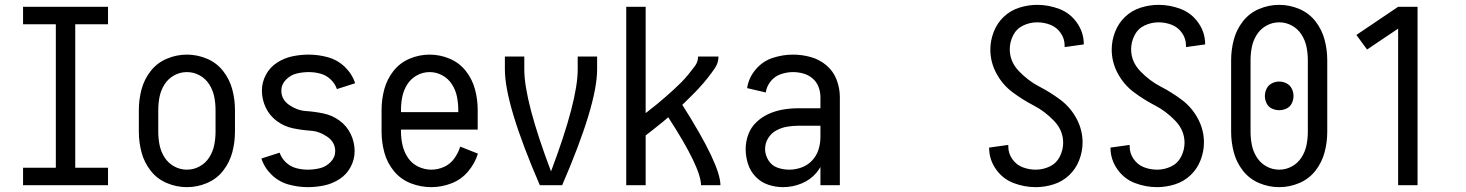

<svg xmlns="http://www.w3.org/2000/svg" viewBox="-20 -763 6040 791"><path d="M75 0V-72H210V-663H75V-735H425V-663H290V-72H425V0Z M750 8Q707 8 667 -9Q627 -26 600.5 -60Q574 -94 563 -135.5Q552 -177 552 -220V-310Q552 -353 563 -394.5Q574 -436 600.5 -470Q627 -504 667 -521Q707 -538 750 -538Q793 -538 833 -521Q873 -504 899.5 -470Q926 -436 937 -394.5Q948 -353 948 -310V-220Q948 -177 937 -135.5Q926 -94 899.5 -60Q873 -26 833 -9Q793 8 750 8ZM750 -64Q778 -64 802.5 -77.5Q827 -91 842 -114.5Q857 -138 862.5 -165Q868 -192 868 -220V-310Q868 -338 862.5 -365Q857 -392 842 -415.5Q827 -439 802.5 -452.5Q778 -466 750 -466Q722 -466 697.5 -452.5Q673 -439 658 -415.5Q643 -392 637.5 -365Q632 -338 632 -310V-220Q632 -192 637.5 -165Q643 -138 658 -114.5Q673 -91 697.5 -77.5Q722 -64 750 -64Z M1248 8Q1208 8 1168.5 -3Q1129 -14 1099 -43Q1069 -72 1057 -110L1132 -134Q1140 -111 1158 -94Q1176 -77 1199.5 -70.5Q1223 -64 1248 -64Q1273 -64 1298 -70Q1323 -76 1342 -95.5Q1361 -115 1361 -140Q1361 -177 1328.5 -199.5Q1296 -222 1259.5 -224.5Q1223 -227 1187 -234.5Q1151 -242 1121 -264Q1091 -286 1075 -319.5Q1059 -353 1059 -390Q1059 -424 1075.5 -455Q1092 -486 1121.5 -505Q1151 -524 1184.5 -531Q1218 -538 1252 -538Q1292 -538 1331.5 -527Q1371 -516 1401 -487Q1431 -458 1443 -420L1368 -396Q1360 -419 1342 -436Q1324 -453 1300.5 -459.5Q1277 -466 1252 -466Q1227 -466 1202 -460Q1177 -454 1158 -434.5Q1139 -415 1139 -390Q1139 -353 1171.5 -330.5Q1204 -308 1240.5 -305.5Q1277 -303 1313 -295.5Q1349 -288 1379 -266Q1409 -244 1425 -210.5Q1441 -177 1441 -140Q1441 -106 1424.5 -75Q1408 -44 1378.5 -25Q1349 -6 1315.5 1Q1282 8 1248 8Z M1757 8Q1713 8 1672 -8Q1631 -24 1603 -58Q1575 -92 1563.5 -134.5Q1552 -177 1552 -220V-310Q1552 -353 1563 -394.5Q1574 -436 1600.5 -470Q1627 -504 1667 -521Q1707 -538 1750 -538Q1793 -538 1833 -521Q1873 -504 1899.5 -470Q1926 -436 1937 -394.5Q1948 -353 1948 -310V-229H1632V-220Q1632 -192 1638.5 -164Q1645 -136 1661 -112.5Q1677 -89 1703 -76.5Q1729 -64 1757 -64Q1784 -64 1809.5 -75.5Q1835 -87 1851.5 -110Q1868 -133 1876 -159L1949 -130Q1936 -89 1908 -56Q1880 -23 1839.5 -7.5Q1799 8 1757 8ZM1632 -301H1868V-310Q1868 -338 1862.5 -365Q1857 -392 1842 -415.5Q1827 -439 1802.5 -452.5Q1778 -466 1750 -466Q1722 -466 1697.5 -452.5Q1673 -439 1658 -415.5Q1643 -392 1637.5 -365Q1632 -338 1632 -310Z M2204 0Q2060 -333 2060 -477V-530H2140V-477Q2140 -348 2250 -57L2252 -62Q2360 -349 2360 -477V-530H2440V-477Q2440 -333 2296 0Z M2560 0V-735H2640V-297L2654 -308Q2671 -321 2688 -335Q2705 -349 2721.5 -363.5Q2738 -378 2754 -392.5Q2770 -407 2785.5 -422.5Q2801 -438 2814.5 -454.5Q2828 -471 2842 -489.5Q2856 -508 2856 -530H2940Q2940 -504 2925 -482Q2910 -460 2894 -440Q2878 -420 2861 -401.5Q2844 -383 2826 -365.5Q2808 -348 2791 -331Q2948 -84 2948 0H2868Q2868 -72 2733 -280Q2722 -271 2712 -262Q2692 -246 2672 -230Q2656 -217 2640 -205V0Z M3206 8Q3175 8 3145 -2Q3115 -12 3093 -35Q3071 -58 3061.5 -88Q3052 -118 3052 -149Q3052 -180 3063 -209.5Q3074 -239 3097 -260.5Q3120 -282 3148.5 -294.5Q3177 -307 3207.5 -312Q3238 -317 3269 -317H3360V-363Q3360 -385 3352 -405.5Q3344 -426 3327.5 -440Q3311 -454 3290 -460Q3269 -466 3247 -466Q3222 -466 3197 -457.5Q3172 -449 3155 -428Q3138 -407 3135 -382L3058 -400Q3064 -442 3093 -476.5Q3122 -511 3163.5 -524.5Q3205 -538 3247 -538Q3284 -538 3320 -528Q3356 -518 3384.5 -494Q3413 -470 3426.5 -435Q3440 -400 3440 -363V0H3360V-75Q3353 -63 3344 -52Q3319 -22 3282 -7Q3245 8 3206 8ZM3360 -198V-245H3269Q3246 -245 3222.5 -241Q3199 -237 3178 -225.5Q3157 -214 3144.5 -193.5Q3132 -173 3132 -149Q3132 -125 3145.5 -103Q3159 -81 3182.5 -72.5Q3206 -64 3231.5 -64Q3257 -64 3282 -73Q3307 -82 3325.5 -101.5Q3344 -121 3352 -146.5Q3360 -172 3360 -198Z M4247 8Q4200 8 4155.5 -9Q4111 -26 4083 -66Q4055 -106 4055 -154V-155L4134 -166Q4134 -162 4134 -159Q4134 -131 4150.5 -107.5Q4167 -84 4193 -74Q4219 -64 4247 -64Q4277 -64 4304.5 -77Q4332 -90 4346 -117.5Q4360 -145 4360 -175Q4360 -226 4322 -265.5Q4284 -305 4238.5 -328.5Q4193 -352 4151.5 -383Q4110 -414 4085 -460.5Q4060 -507 4060 -559Q4060 -596 4074 -632Q4088 -668 4115.5 -694Q4143 -720 4179.5 -731.5Q4216 -743 4253 -743Q4300 -743 4344.5 -726Q4389 -709 4417 -669Q4445 -629 4445 -581V-580L4366 -569Q4366 -573 4366 -576Q4366 -604 4349.5 -627.5Q4333 -651 4307 -661Q4281 -671 4253 -671Q4223 -671 4195.5 -658Q4168 -645 4154 -617.5Q4140 -590 4140 -560Q4140 -509 4178 -469.5Q4216 -430 4261.5 -406.5Q4307 -383 4348.5 -352Q4390 -321 4415 -274.5Q4440 -228 4440 -176Q4440 -139 4426 -103Q4412 -67 4384.5 -41Q4357 -15 4320.5 -3.5Q4284 8 4247 8Z M4747 8Q4700 8 4655.5 -9Q4611 -26 4583 -66Q4555 -106 4555 -154V-155L4634 -166Q4634 -162 4634 -159Q4634 -131 4650.5 -107.5Q4667 -84 4693 -74Q4719 -64 4747 -64Q4777 -64 4804.5 -77Q4832 -90 4846 -117.5Q4860 -145 4860 -175Q4860 -226 4822 -265.5Q4784 -305 4738.5 -328.5Q4693 -352 4651.5 -383Q4610 -414 4585 -460.5Q4560 -507 4560 -559Q4560 -596 4574 -632Q4588 -668 4615.5 -694Q4643 -720 4679.5 -731.5Q4716 -743 4753 -743Q4800 -743 4844.5 -726Q4889 -709 4917 -669Q4945 -629 4945 -581V-580L4866 -569Q4866 -573 4866 -576Q4866 -604 4849.5 -627.5Q4833 -651 4807 -661Q4781 -671 4753 -671Q4723 -671 4695.5 -658Q4668 -645 4654 -617.5Q4640 -590 4640 -560Q4640 -509 4678 -469.5Q4716 -430 4761.5 -406.5Q4807 -383 4848.5 -352Q4890 -321 4915 -274.5Q4940 -228 4940 -176Q4940 -139 4926 -103Q4912 -67 4884.5 -41Q4857 -15 4820.5 -3.5Q4784 8 4747 8Z M5250 8Q5207 8 5167 -9Q5127 -26 5100.5 -60Q5074 -94 5063 -135.5Q5052 -177 5052 -220V-515Q5052 -558 5063 -599.5Q5074 -641 5100.5 -675Q5127 -709 5167 -726Q5207 -743 5250 -743Q5293 -743 5333 -726Q5373 -709 5399.5 -675Q5426 -641 5437 -599.5Q5448 -558 5448 -515V-220Q5448 -177 5437 -135.5Q5426 -94 5399.5 -60Q5373 -26 5333 -9Q5293 8 5250 8ZM5250 -64Q5278 -64 5302.5 -77.5Q5327 -91 5342 -114.5Q5357 -138 5362.5 -165Q5368 -192 5368 -220V-515Q5368 -543 5362.5 -570Q5357 -597 5342 -620.5Q5327 -644 5302.5 -657.5Q5278 -671 5250 -671Q5222 -671 5197.5 -657.5Q5173 -644 5158 -620.5Q5143 -597 5137.5 -570Q5132 -543 5132 -515V-220Q5132 -192 5137.5 -165Q5143 -138 5158 -114.5Q5173 -91 5197.5 -77.5Q5222 -64 5250 -64ZM5250 -309Q5234 -309 5219.5 -316Q5205 -323 5198 -337.5Q5191 -352 5191 -367.5Q5191 -383 5198 -397.5Q5205 -412 5219.5 -419.5Q5234 -427 5250 -427Q5266 -427 5280.5 -419.5Q5295 -412 5302 -397.5Q5309 -383 5309 -367.5Q5309 -352 5302 -337.5Q5295 -323 5280.5 -316Q5266 -309 5250 -309Z M5740 0V-645L5612 -559L5568 -619L5740 -735H5820V0Z"/></svg>

Font: Iosevka SS01
Style: Regular
Weight: 400
Monospace: yes
Designer: Belleve Invis
Foundry: Belleve Invis
Version: 2.3.3; ttfautohint (v1.8.3)